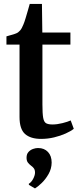

<svg xmlns="http://www.w3.org/2000/svg" viewBox="-20 -712 412 998"><path d="M193.5 10Q139 10 110.2 -15.5Q81.5 -41 81.5 -104V-480H13.5V-523Q23 -526 35 -529.2Q47 -532.5 57.5 -536Q68 -539.5 73.5 -543.5Q80 -548.5 85 -554.2Q90 -560 94 -568Q98 -576 102 -585.5Q107 -597.5 113 -617.2Q119 -637 124.8 -657.2Q130.5 -677.5 134.5 -691.5H198L200 -543H346V-480H200.5V-169Q200.5 -121.5 204.5 -99.5Q208.5 -77.5 220 -71.2Q231.5 -65 253 -65Q277 -65 304.8 -72Q332.5 -79 347.5 -86L363.5 -42.5Q348 -30 321.2 -18Q294.5 -6 261.5 2Q228.5 10 193.5 10ZM248.5 133.5Q248 165.5 232.2 193Q216.5 220.5 196.2 239.8Q176 259 162.5 267H161L130.5 249L129.5 243.5Q143.5 235 152.8 216.8Q162 198.5 162 185.5Q162 171 155.8 162.8Q149.5 154.5 140 148Q132 142 125 133Q118 124 118 107.5Q118 89 128 78Q138 67 151.8 62.2Q165.5 57.5 176 57.5H178.5Q210 57.5 229.2 77.8Q248.5 98 248.5 133.5Z"/></svg>

Font: Merriweather 48pt SemiBold
Style: Regular
Weight: 600
Version: Version 2.100